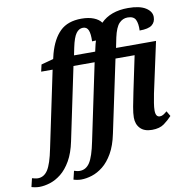

<svg xmlns="http://www.w3.org/2000/svg" viewBox="-226 -868 1155 1206"><g transform="rotate(-10 352.0 -265.0)"><path d="M-72 240Q-84 240 -99 237.5Q-114 235 -122 232L-109 178Q-102 180 -91.5 182.5Q-81 185 -72 185Q-33 185 -8.5 147.5Q16 110 35 15L137 -471H64L74 -515L152 -536L160 -569Q185 -660 234 -707.5Q283 -755 370 -755Q416 -755 448.5 -742Q481 -729 496 -707Q558 -770 670 -770Q744 -770 782 -746Q820 -722 820 -687Q820 -654 797 -636Q774 -618 718 -618Q720 -662 708 -687Q696 -712 657 -712Q626 -712 603 -688Q580 -664 566 -600L553 -536H808L738 -213Q732 -182 727.5 -154.5Q723 -127 723 -107Q723 -65 750 -65Q762 -65 772.5 -71.5Q783 -78 796 -89L815 -56Q794 -33 765 -11.5Q736 10 687 10Q638 10 612.5 -16.5Q587 -43 587 -86Q587 -112 594.5 -153.5Q602 -195 613 -247L660 -471H538L440 -8Q425 65 397 113.5Q369 162 334.5 189.5Q300 217 263.5 228.5Q227 240 195 240Q183 240 168.5 237.5Q154 235 146 232L159 178Q165 180 175.5 182.5Q186 185 195 185Q235 185 259.5 147.5Q284 110 303 15L405 -471H270L173 -8Q158 65 130 113.5Q102 162 67.5 189.5Q33 217 -3.5 228.5Q-40 240 -72 240ZM285 -536H420L431 -584Q434 -595 437 -604Q426 -603 412 -603Q414 -650 404.5 -673.5Q395 -697 370 -697Q344 -697 326 -672Q308 -647 295 -585Z"/></g></svg>

Font: Noto Serif ExtraCondensed
Style: Bold Italic
Weight: 700
Width: 2
Italic angle: -12°
Designer: Monotype Design Team
Foundry: Monotype Imaging Inc.
Version: Version 2.013; ttfautohint (v1.8.4.7-5d5b)